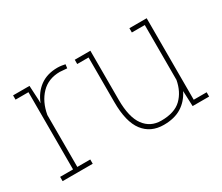

<svg xmlns="http://www.w3.org/2000/svg" viewBox="-98 -776 1185 1024"><g transform="rotate(-30 494.5 -264.0)"><path d="M43.5 0V-26.4H123V-502H43.5V-528.3H144.5L149.4 -436.5V-418.5Q171.4 -475.1 214.8 -506.6Q258.3 -538.1 321.8 -538.1Q333 -538.1 347.4 -536.1Q361.8 -534.2 368.7 -532.2L365.7 -508.8L321.8 -512.2Q251 -512.2 206.8 -466.6Q162.6 -420.9 149.4 -346.2V-26.4H229V0Z M662.1 10.3Q582 10.3 537.6 -47.6Q493.2 -105.5 493.2 -227.1V-502H423.3V-528.3H519.5V-226.1Q519.5 -118.7 557.4 -67.4Q595.2 -16.1 661.1 -16.1Q743.7 -16.1 785.4 -56.6Q827.1 -97.2 839.4 -164.1V-502H759.8V-528.3H866.2V-26.4H945.8V0H844.2L840.3 -94.7Q815.4 -44.4 771.7 -17.1Q728 10.3 662.1 10.3Z"/></g></svg>

Font: Roboto Slab Thin
Style: Regular
Weight: 100
Designer: Google
Version: Version 2.000; ttfautohint (v1.8.1.43-b0c9)